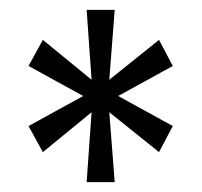

<svg xmlns="http://www.w3.org/2000/svg" viewBox="-20 -706 410 390"><path d="M156 -336 166 -478 67 -397 38 -450 149 -511 38 -572 67 -625 166 -544 156 -686H213L202 -544L303 -625L331 -572L220 -511L331 -450L303 -397L202 -478L213 -336Z"/></svg>

Font: Archivo ExtraCondensed ExtraLight
Style: Regular
Weight: 250
Width: 2
Designer: Hector Gatti
Foundry: Omnibus-Type
Version: Version 2.001